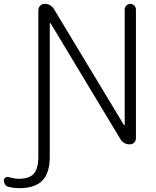

<svg xmlns="http://www.w3.org/2000/svg" viewBox="-114 -774 812 1001"><path d="M594.7 -724.6V-53.7Q594.7 -40 585.4 -30.8Q576.2 -21.5 562.5 -21.5Q530.3 -21.5 513.7 -48.8L149.4 -653.3Q148.4 -654.3 147 -653.8Q145.5 -653.3 145.5 -652.3V42Q145.5 127.9 106.9 167.5Q68.4 207 -13.7 207Q-41 207 -68.4 200.2Q-80.1 198.2 -86.9 188.5Q-93.8 178.7 -93.8 167Q-93.8 157.2 -85.9 151.9Q-78.1 146.5 -68.4 149.4Q-41 157.2 -17.6 158.2Q39.1 158.2 62.5 131.3Q85.9 104.5 85.9 42V-720.7Q85.9 -734.4 95.7 -744.1Q105.5 -753.9 119.1 -753.9Q151.4 -753.9 168 -725.6L532.2 -122.1Q533.2 -121.1 534.7 -121.6Q536.1 -122.1 536.1 -123V-724.6Q536.1 -736.3 544.9 -745.1Q553.7 -753.9 565.4 -753.9Q577.1 -753.9 585.9 -745.1Q594.7 -736.3 594.7 -724.6Z"/></svg>

Font: Gen Jyuu Gothic P Light
Style: Regular
Weight: 200
Designer: [Source Han Sans]
Ryoko NISHIZUKA  (kana & ideographs); Paul D. Hunt (Latin, Greek & Cyrillic); Wenlong ZHANG  (bopomofo
Version: Version 1.002.20150607